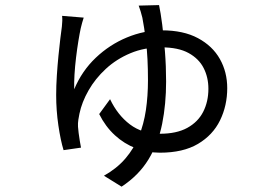

<svg xmlns="http://www.w3.org/2000/svg" viewBox="-20 -635 1040 740"><path d="M302.6 -567.1Q299.6 -558.5 296.6 -547.3Q293.7 -536 291.3 -526.7Q287 -507 282.1 -477Q277.2 -447 273.1 -413.1Q269 -379.2 267.1 -347.1Q265.2 -315.1 266 -291Q295.7 -361.7 349 -412.3Q402.3 -462.9 468.8 -490.5Q535.2 -518.1 603.7 -518.1Q687 -518.1 743.1 -487.9Q799.2 -457.8 827.5 -407.5Q855.8 -357.3 855.8 -295.2Q855.8 -228 828.1 -171.2Q800.4 -114.4 743 -80.4Q685.7 -46.5 596.2 -46.5Q548.2 -46.5 503.4 -63.6Q458.7 -80.7 422.5 -114Q386.3 -147.3 362.3 -195.4L404.2 -252.7Q433.2 -191.6 480.7 -155.6Q528.2 -119.5 596.5 -119.5Q660.5 -119.5 701.7 -142.1Q743 -164.7 763.1 -204Q783.2 -243.3 783.2 -293Q783.2 -336.8 764.9 -372.7Q746.6 -408.7 706.9 -430.6Q667.2 -452.5 601.8 -452.5Q536.3 -452.5 482.4 -429.8Q428.4 -407.1 387.8 -369.5Q347.2 -332 321.4 -286.8Q295.5 -241.6 286.2 -196.9Q284 -186.9 282 -173.8Q279.9 -160.7 280.6 -146.8Q281.2 -137.8 283.1 -122.4Q285 -107 287.6 -91.7Q290.2 -76.3 292.2 -66L225 -56.3Q213.5 -93.7 205 -151.5Q196.5 -209.4 196.5 -268.5Q196.5 -305.1 199.1 -344.3Q201.7 -383.6 205.3 -420.2Q208.9 -456.9 212.5 -486.3Q216.1 -515.8 218.5 -532.7Q219.9 -544.3 220.1 -555Q220.3 -565.7 219.3 -573.9ZM593 -615.4Q599.2 -586.8 605.2 -540.2Q611.2 -493.5 615.7 -436.9Q620.2 -380.3 620.2 -320.6Q620.2 -234.1 605 -157.9Q589.7 -81.8 552.2 -20.4Q514.7 41 448.6 84.4L380.6 42.3Q430.5 14.2 463.3 -24.1Q496.1 -62.4 515.2 -109.3Q534.2 -156.3 542.3 -210.7Q550.3 -265.1 550.3 -325.4Q550.3 -413.4 542.8 -473.7Q535.3 -534 528.7 -566.6Q525.7 -579.5 522 -591.2Q518.3 -602.9 514.5 -613.4Z"/></svg>

Font: Noto Sans HK Thin
Style: Regular
Weight: 100
Designer: Ryoko NISHIZUKA 西塚涼子 (kana, bopomofo & ideographs); Paul D. Hunt (Latin, Greek & Cyrillic); Sandoll Communications 산돌커뮤니
Foundry: Adobe
Version: Version 2.004-H2;hotconv 1.0.118;makeotfexe 2.5.65603